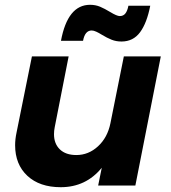

<svg xmlns="http://www.w3.org/2000/svg" viewBox="-20 -773 712 800"><path d="M43 -168Q43 -193 49 -221L113 -538H266L208 -243Q205 -228 205 -214Q205 -174 229.5 -150.5Q254 -127 298 -127Q349 -127 388.5 -163.5Q428 -200 440 -259L496 -538H650L544 0H389L404 -74Q338 7 233 7Q145 7 94 -40.5Q43 -88 43 -168ZM486 -600Q464 -600 445 -607.5Q426 -615 403 -629Q392 -636 381 -641Q370 -646 362 -646Q334 -646 326 -603H234Q262 -753 355 -753Q378 -753 397 -745Q416 -737 439 -723Q467 -706 479 -706Q494 -706 502.5 -717Q511 -728 515 -749H606Q592 -677 563.5 -638.5Q535 -600 486 -600Z"/></svg>

Font: Gontserrat SemiBold
Style: Italic
Weight: 600
Italic angle: -11.3°
Designer: Julieta Ulanovsky
Foundry: Julieta Ulanovsky
Version: Version 6.001